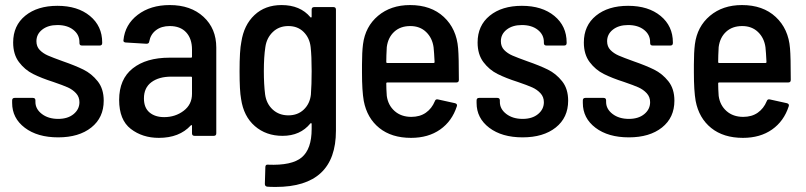

<svg xmlns="http://www.w3.org/2000/svg" viewBox="-20 -537 3188 759"><path d="M28 -130V-140Q28 -150 38 -150H110Q120 -150 120 -140V-134Q120 -106 145.5 -86.5Q171 -67 210 -67Q248 -67 271 -86Q294 -105 294 -133Q294 -154 280.5 -168.5Q267 -183 248 -191.5Q229 -200 191 -213Q144 -228 111 -244.5Q78 -261 55 -291.5Q32 -322 32 -369Q32 -436 80 -475Q128 -514 207 -514Q287 -514 335.5 -474Q384 -434 384 -369V-367Q384 -357 374 -357H304Q294 -357 294 -367V-371Q294 -400 270 -419Q246 -438 207 -438Q170 -438 147 -420Q124 -402 124 -374Q124 -353 137 -339.5Q150 -326 169.5 -317.5Q189 -309 228 -295Q277 -278 309.5 -262Q342 -246 366 -216Q390 -186 390 -139Q390 -72 341 -33Q292 6 210 6Q128 6 78 -32Q28 -70 28 -130Z M835 -349V-10Q835 0 825 0H749Q739 0 739 -10V-40Q739 -42 737.5 -42.5Q736 -43 734 -41Q689 8 608 8Q543 8 497 -27.5Q451 -63 451 -142Q451 -224 504.5 -266.5Q558 -309 650 -309H735Q739 -309 739 -313V-341Q739 -384 716 -409Q693 -434 651 -434Q618 -434 596.5 -417.5Q575 -401 570 -373Q569 -364 559 -364L477 -369Q473 -369 470 -371.5Q467 -374 468 -378Q474 -440 524.5 -478.5Q575 -517 651 -517Q734 -517 784.5 -470.5Q835 -424 835 -349ZM739 -166V-230Q739 -234 735 -234H657Q608 -234 578.5 -212Q549 -190 549 -148Q549 -111 571 -92.5Q593 -74 629 -74Q673 -74 706 -99Q739 -124 739 -166Z M1222 -509H1298Q1308 -509 1308 -499V-20Q1308 202 1070 202Q1048 202 1037 201Q1027 200 1027 190L1029 123Q1029 118 1032 115.5Q1035 113 1039 114Q1134 118 1173 85Q1212 52 1212 -27V-47Q1212 -49 1210.5 -50Q1209 -51 1207 -49Q1167 0 1097 0Q1032 0 987.5 -38.5Q943 -77 933 -146Q927 -178 927 -255Q927 -338 934 -371Q944 -438 986 -477.5Q1028 -517 1093 -517Q1167 -517 1207 -469Q1209 -467 1210.5 -468Q1212 -469 1212 -471V-499Q1212 -509 1222 -509ZM1212 -256Q1212 -316 1208 -351Q1204 -387 1180.5 -410.5Q1157 -434 1120 -434Q1083 -434 1058.5 -410.5Q1034 -387 1029 -351Q1023 -312 1023 -256Q1023 -204 1028 -164Q1033 -127 1058 -104Q1083 -81 1120 -81Q1157 -81 1181 -104Q1205 -127 1209 -163Q1212 -202 1212 -256Z M1699 -137Q1702 -146 1711 -144L1779 -129Q1789 -126 1786 -117Q1767 -58 1720 -25Q1673 8 1605 8Q1528 8 1479.5 -31Q1431 -70 1418 -138Q1411 -178 1411 -250V-282Q1411 -330 1415 -362Q1424 -432 1474.5 -474.5Q1525 -517 1601 -517Q1684 -517 1734.5 -470Q1785 -423 1791 -346Q1794 -312 1794 -221Q1794 -211 1784 -211H1511Q1507 -211 1507 -207Q1507 -186 1509 -158Q1514 -121 1540 -98Q1566 -75 1606 -75Q1640 -75 1663.5 -91.5Q1687 -108 1699 -137ZM1509 -351Q1507 -315 1507 -292Q1507 -288 1511 -288H1694Q1698 -288 1698 -292Q1696 -332 1694 -350Q1689 -387 1664.5 -410.5Q1640 -434 1602 -434Q1563 -434 1538.5 -411.5Q1514 -389 1509 -351Z M1864 -130V-140Q1864 -150 1874 -150H1946Q1956 -150 1956 -140V-134Q1956 -106 1981.5 -86.5Q2007 -67 2046 -67Q2084 -67 2107 -86Q2130 -105 2130 -133Q2130 -154 2116.5 -168.5Q2103 -183 2084 -191.5Q2065 -200 2027 -213Q1980 -228 1947 -244.5Q1914 -261 1891 -291.5Q1868 -322 1868 -369Q1868 -436 1916 -475Q1964 -514 2043 -514Q2123 -514 2171.5 -474Q2220 -434 2220 -369V-367Q2220 -357 2210 -357H2140Q2130 -357 2130 -367V-371Q2130 -400 2106 -419Q2082 -438 2043 -438Q2006 -438 1983 -420Q1960 -402 1960 -374Q1960 -353 1973 -339.5Q1986 -326 2005.5 -317.5Q2025 -309 2064 -295Q2113 -278 2145.5 -262Q2178 -246 2202 -216Q2226 -186 2226 -139Q2226 -72 2177 -33Q2128 6 2046 6Q1964 6 1914 -32Q1864 -70 1864 -130Z M2284 -130V-140Q2284 -150 2294 -150H2366Q2376 -150 2376 -140V-134Q2376 -106 2401.5 -86.5Q2427 -67 2466 -67Q2504 -67 2527 -86Q2550 -105 2550 -133Q2550 -154 2536.5 -168.5Q2523 -183 2504 -191.5Q2485 -200 2447 -213Q2400 -228 2367 -244.5Q2334 -261 2311 -291.5Q2288 -322 2288 -369Q2288 -436 2336 -475Q2384 -514 2463 -514Q2543 -514 2591.5 -474Q2640 -434 2640 -369V-367Q2640 -357 2630 -357H2560Q2550 -357 2550 -367V-371Q2550 -400 2526 -419Q2502 -438 2463 -438Q2426 -438 2403 -420Q2380 -402 2380 -374Q2380 -353 2393 -339.5Q2406 -326 2425.5 -317.5Q2445 -309 2484 -295Q2533 -278 2565.5 -262Q2598 -246 2622 -216Q2646 -186 2646 -139Q2646 -72 2597 -33Q2548 6 2466 6Q2384 6 2334 -32Q2284 -70 2284 -130Z M3011 -137Q3014 -146 3023 -144L3091 -129Q3101 -126 3098 -117Q3079 -58 3032 -25Q2985 8 2917 8Q2840 8 2791.5 -31Q2743 -70 2730 -138Q2723 -178 2723 -250V-282Q2723 -330 2727 -362Q2736 -432 2786.5 -474.5Q2837 -517 2913 -517Q2996 -517 3046.5 -470Q3097 -423 3103 -346Q3106 -312 3106 -221Q3106 -211 3096 -211H2823Q2819 -211 2819 -207Q2819 -186 2821 -158Q2826 -121 2852 -98Q2878 -75 2918 -75Q2952 -75 2975.5 -91.5Q2999 -108 3011 -137ZM2821 -351Q2819 -315 2819 -292Q2819 -288 2823 -288H3006Q3010 -288 3010 -292Q3008 -332 3006 -350Q3001 -387 2976.5 -410.5Q2952 -434 2914 -434Q2875 -434 2850.5 -411.5Q2826 -389 2821 -351Z"/></svg>

Font: Barlow Semi Condensed Medium
Style: Regular
Weight: 500
Width: 4
Designer: Jeremy Tribby
Foundry: Tribby Type
Version: Version 1.422; ttfautohint (v1.8)